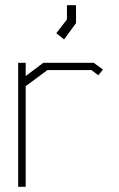

<svg xmlns="http://www.w3.org/2000/svg" viewBox="-20 -720 457 740"><path d="M359 -430 332 -450H163L79 -388V0H50V-478H79V-427L147 -478H341L377 -452ZM197 -592 238 -645V-700H273V-631L227 -568Z"/></svg>

Font: Turret Road ExtraLight
Style: Regular
Weight: 275
Designer: Noponies
Foundry: Noponies
Version: Version 1.001; ttfautohint (v1.8)